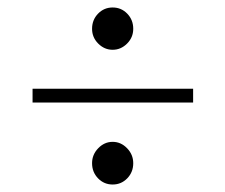

<svg xmlns="http://www.w3.org/2000/svg" viewBox="-20 -507 602 513"><path d="M226 -430Q226 -454 242 -470.5Q258 -487 281 -487Q304 -487 320 -470.5Q336 -454 336 -430Q336 -407 319.5 -390.5Q303 -374 281 -374Q259 -374 242.5 -390.5Q226 -407 226 -430ZM67 -233V-270H496V-233ZM226 -71Q226 -94 242.5 -111Q259 -128 281 -128Q303 -128 319.5 -111Q336 -94 336 -71Q336 -47 320 -30.5Q304 -14 281 -14Q258 -14 242 -30.5Q226 -47 226 -71Z"/></svg>

Font: HK Venetian
Style: Regular
Weight: 400
Designer: Alfredo Marco Pradil
Foundry: Alfredo Marco Pradil
Version: Version 1.000;PS 001.000;hotconv 1.0.88;makeotf.lib2.5.64775